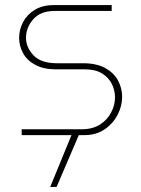

<svg xmlns="http://www.w3.org/2000/svg" viewBox="-20 -530 554 753"><path d="M65 0V-23H300Q343 -23 372 -41.5Q401 -60 416 -89Q431 -118 431 -148Q431 -176 418.5 -201Q406 -226 380 -242Q354 -258 314 -258H200Q151 -258 118.5 -275.5Q86 -293 70.5 -321.5Q55 -350 55 -381Q55 -414 70.5 -443.5Q86 -473 116.5 -491.5Q147 -510 191 -510H418V-487H194Q139 -487 110.5 -454.5Q82 -422 82 -382Q82 -344 111.5 -313Q141 -282 203 -282H305Q359 -282 393 -263Q427 -244 443 -214Q459 -184 459 -150Q459 -114 441 -79.5Q423 -45 390 -22.5Q357 0 310 0ZM177 203 266 -14H295L202 203Z"/></svg>

Font: MuseoModerno Thin
Style: Regular
Weight: 100
Designer: Pablo Cosgaya, Héctor Gatti, Marcela Romero, and the Authors of The MuseoModerno Project.
Foundry: Omnibus-Type Team
Version: Version 1.003